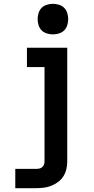

<svg xmlns="http://www.w3.org/2000/svg" viewBox="-20 -770 490 1005"><path d="M60 215V114H168Q177 114 185 112.5Q193 111 199.5 106Q206 101 209.5 93Q213 85 213 76V-419H121V-520H332V76Q332 97 327 117Q322 137 311 154Q300 171 283.5 183Q267 195 248 202.5Q229 210 209 212.5Q189 215 168 215ZM257 -590Q241 -590 225 -595Q209 -600 198 -611Q187 -622 182 -638Q177 -654 177 -670Q177 -686 182 -702Q187 -718 198 -729Q209 -740 225 -745Q241 -750 257 -750Q273 -750 289 -745Q305 -740 316 -729Q327 -718 332 -702Q337 -686 337 -670Q337 -654 332 -638Q327 -622 316 -611Q305 -600 289 -595Q273 -590 257 -590Z"/></svg>

Font: Iosevka Etoile
Style: Bold
Weight: 700
Designer: Belleve Invis
Foundry: Belleve Invis
Version: Version 28.1.0; ttfautohint (v1.8.4)